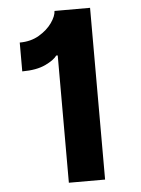

<svg xmlns="http://www.w3.org/2000/svg" viewBox="-52 -769 594 810"><g transform="rotate(-5 244.5 -363.5)"><path d="M360.1 -727.3V0H206.7V-539.1H199.9Q188.2 -521 150.2 -503Q112.2 -485.1 51.8 -485.1V-607.2Q98.7 -607.2 133.9 -628Q169 -648.8 188.9 -677Q208.8 -705.3 209.5 -727.3Z"/></g></svg>

Font: Inter Zeller
Style: Bold
Weight: 700
Designer: Rasmus Andersson; Joe Bland
Foundry: zeller
Version: Version 3.015;git-dec3a8cb1